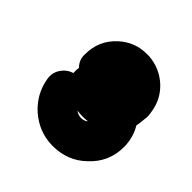

<svg xmlns="http://www.w3.org/2000/svg" viewBox="-115 -966 554 554"><g transform="rotate(45 161.5 -689.0)"><path d="M27.8 -625C33.7 -589.4 50.3 -560.1 77.1 -536.1C105 -512.2 136.7 -499.5 172.9 -499H175.8C215.8 -499 250 -512.2 277.8 -539.1C308.1 -566.9 323.2 -601.6 323.2 -642.1V-644C322.8 -668.9 316.4 -691.4 304.2 -711.9C305.7 -716.8 307.1 -729.5 309.1 -750C309.6 -753.9 309.1 -760.7 307.1 -771C302.7 -800.8 289.6 -825.2 268.1 -845.2C246.1 -865.2 219.7 -876.5 189.9 -878.9H181.2C147.9 -879.4 119.1 -868.2 94.2 -845.2C67.4 -820.3 54.2 -789.6 54.2 -752C53.2 -736.8 58.6 -723.1 69.8 -711.9C68.4 -704.6 68.4 -697.3 68.8 -689.9C55.2 -686 44.4 -677.7 36.1 -665.5C29.8 -656.2 26.9 -646 26.9 -635.7C26.9 -632.3 27.3 -628.4 27.8 -625ZM153.8 -622.1C155.3 -622.1 156.7 -621.6 158.2 -621.1C164.6 -620.6 171.9 -620.1 179.2 -620.1C183.6 -620.1 188.5 -620.6 193.8 -621.1H196.8C191.4 -616.2 184.6 -613.8 175.8 -613.8C167 -614.3 159.7 -616.7 153.8 -622.1Z"/></g></svg>

Font: Nemoy
Style: Bold
Weight: 700
Designer: BSozoo
Foundry: BSozoo
Version: Version 001.000